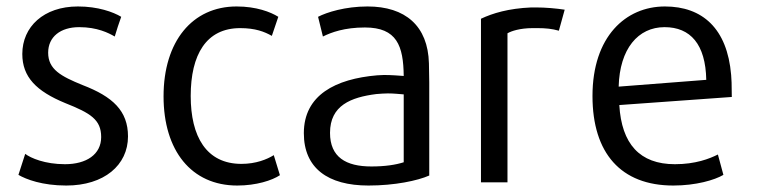

<svg xmlns="http://www.w3.org/2000/svg" viewBox="-20 -562 2356 594"><path d="M376 -140C376 -219 329 -263 235 -299C169 -326 129 -347 129 -399C129 -448 167 -478 225 -478C281 -478 316 -460 335 -449C341 -470 348 -490 355 -510C330 -525 283 -542 221 -542C115 -542 49 -479 49 -395C49 -324 92 -280 182 -243C260 -212 293 -192 293 -138C293 -84 247 -54 181 -54C119 -54 75 -73 58 -86L37 -21C61 -7 111 12 185 12C302 12 376 -51 376 -140Z M846 -20 827 -82C806 -69 772 -55 727 -55C618 -55 570 -140 570 -265C570 -393 618 -475 723 -475C770 -475 798 -464 821 -451C828 -471 834 -490 841 -510C817 -525 773 -542 712 -542C575 -542 486 -434 486 -264C486 -96 572 12 714 12C773 12 822 -4 846 -20Z M1229 -60C1204 -52 1171 -47 1129 -47C1050 -47 1001 -76 1001 -151C1001 -236 1066 -261 1144 -271C1157 -272 1169 -273 1180 -273C1199 -273 1215 -271 1229 -270ZM1308 -19V-307C1308 -327 1307 -347 1307 -366C1304 -482 1234 -542 1117 -542C1048 -542 991 -524 964 -510L979 -449C1005 -462 1046 -477 1109 -477C1208 -477 1228 -420 1229 -327C1215 -328 1191 -330 1168 -330C1161 -330 1154 -329 1147 -329C1018 -318 920 -268 920 -150C920 -42 994 12 1120 12C1201 12 1272 -3 1308 -19Z M1727 -532C1701 -536 1668 -539 1637 -539H1624C1553 -536 1504 -521 1468 -504V2H1550V-459C1562 -466 1589 -475 1628 -475H1643C1668 -475 1688 -473 1709 -467C1715 -488 1721 -510 1727 -532Z M2165 -315 1894 -294C1897 -411 1954 -478 2036 -478C2116 -478 2163 -425 2165 -315ZM2244 -262C2244 -303 2243 -317 2242 -330C2230 -474 2153 -542 2037 -542C1916 -542 1813 -449 1813 -265C1813 -88 1901 12 2063 12C2133 12 2191 -5 2218 -21L2201 -84C2175 -71 2132 -54 2068 -54C1959 -54 1903 -117 1896 -237Z"/></svg>

Font: Repo
Style: Regular
Weight: 400
Designer: Stefan Peev
Foundry: Context Ltd
Version: Version 0.000